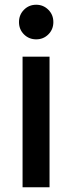

<svg xmlns="http://www.w3.org/2000/svg" viewBox="-20 -790 304 810"><path d="M60.1 -696.8Q60.1 -727.5 81.1 -748.8Q102.1 -770 132.8 -770Q162.6 -770 183.8 -749Q205.1 -728 205.1 -696.8Q205.1 -666 184.1 -645Q163.1 -624 132.8 -624Q102.1 -624 81.1 -645Q60.1 -666 60.1 -696.8ZM75.2 0V-550.8H189V0Z"/></svg>

Font: Poppins Medium
Style: Regular
Weight: 500
Designer: Ninad Kale (Devanagari), Jonny Pinhorn (Latin)
Foundry: Indian Type Foundry
Version: 4.004